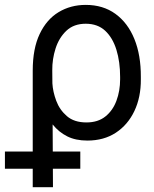

<svg xmlns="http://www.w3.org/2000/svg" viewBox="-80 -573 640 796"><path d="M55.7 203.1V-280.3Q55.7 -371.6 84.5 -432.1Q113.3 -492.7 163.1 -522.7Q212.9 -552.7 275.4 -552.7Q347.2 -552.7 398.4 -515.6Q449.7 -478.5 477.1 -411.4Q504.4 -344.2 503.9 -253.9V-244.1Q504.4 -170.4 477.3 -113Q450.2 -55.7 400.4 -22.9Q350.6 9.8 282.2 9.8Q233.4 9.8 198.5 -7.8Q163.6 -25.4 138.2 -57.1L139.6 203.1ZM137.2 -227.1Q139.2 -192.9 153.1 -155.3Q167 -117.7 197.3 -91.6Q227.5 -65.4 278.3 -65.4Q326.2 -65.4 356.9 -90.1Q387.7 -114.7 402.8 -155.5Q418 -196.3 418 -244.1V-253.9Q418 -316.9 402.6 -366.7Q387.2 -416.5 356 -445.6Q324.7 -474.6 275.4 -474.6Q226.1 -474.6 195.3 -445.6Q164.6 -416.5 150.4 -372.1Q136.2 -327.6 136.7 -281.2ZM-59.6 126.5V55.2H252.9V126.5Z"/></svg>

Font: Inter Display
Style: Regular
Weight: 400
Designer: Rasmus Andersson
Foundry: rsms
Version: Version 4.000;git-37864ae